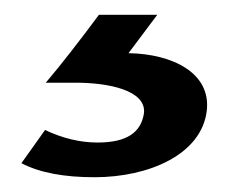

<svg xmlns="http://www.w3.org/2000/svg" viewBox="-20 -20 336 260"><path d="M175 133C171 160 151 173 112 173C88 173 64 167 41 156L9 201C34 214 67 220 108 220C182 220 253 189 260 130C266 79 214 53 154 52L193 0H114C88 35 64 66 42 92H83C126 92 178 102 175 133Z"/></svg>

Font: Gamestation Extended
Style: Italic
Weight: 400
Width: 7
Designer: Jonas Hecksher
Foundry: Jonas Hecksher, Playtypeª, e-types AS
Version: Version 1.003